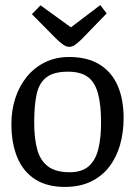

<svg xmlns="http://www.w3.org/2000/svg" viewBox="-20 -729 537 758"><path d="M236 9Q166 9 119 -21Q72 -51 48.5 -107Q25 -163 25 -240Q25 -294 40.5 -341.5Q56 -389 85.5 -425.5Q115 -462 157.5 -483Q200 -504 253 -504Q325 -504 373 -474.5Q421 -445 444.5 -391Q468 -337 468 -263Q468 -205 453.5 -155.5Q439 -106 410 -69Q381 -32 337.5 -11.5Q294 9 236 9ZM255 -49Q303 -49 330 -72.5Q357 -96 368 -140Q379 -184 379 -245Q379 -315 367 -359.5Q355 -404 327 -425Q299 -446 248 -446Q192 -446 163 -423.5Q134 -401 124.5 -356.5Q115 -312 115 -245Q115 -183 127 -139Q139 -95 169.5 -72Q200 -49 255 -49ZM253 -544Q241 -544 227 -554.5Q213 -565 202 -576L106 -673L140 -708L260 -621L376 -709L401 -676L304 -576Q291 -563 278.5 -553.5Q266 -544 253 -544Z"/></svg>

Font: Faustina Light
Style: Regular
Weight: 400
Version: Version 1.200